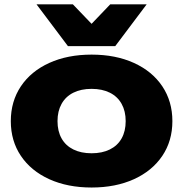

<svg xmlns="http://www.w3.org/2000/svg" viewBox="-20 -837 834 874"><path d="M29.2 -285.6Q29.2 -375.5 75.1 -444.2Q121.1 -512.8 204.4 -550.6Q287.8 -588.4 396.9 -588.4Q506.1 -588.4 589.5 -550.6Q672.8 -512.8 718.8 -444.2Q764.7 -375.5 764.7 -285.6Q764.7 -195.6 718.8 -127.4Q672.8 -59.1 589.5 -21.2Q506.1 16.6 396.9 16.6Q287.8 16.6 204.4 -21.2Q121.1 -59.1 75.1 -127.4Q29.2 -195.6 29.2 -285.6ZM552.1 -285.6Q552.1 -331 533.6 -364.2Q515.1 -397.5 480.1 -415Q445.1 -432.5 396.9 -432.5Q348.8 -432.5 313.8 -415Q278.8 -397.5 260.3 -364.2Q241.8 -331 241.8 -285.6Q241.8 -239.9 260.3 -206.9Q278.8 -174 313.8 -156.7Q348.8 -139.3 396.9 -139.3Q445.1 -139.3 480.1 -156.7Q515.1 -174 533.6 -206.9Q552.1 -239.9 552.1 -285.6ZM289.3 -627 146.3 -817.2H311.8L445.7 -677.7H348.2L481.7 -817.2H647.6L504.6 -627Z"/></svg>

Font: Unbounded Variable
Style: Regular
Weight: 400
Designer: Luke Prowse, Jean-Baptiste Morizot, Fátima Lázaro, Florian Runge
Foundry: NaN
Version: Version 1.600;FEAKit 1.0